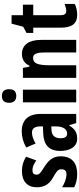

<svg xmlns="http://www.w3.org/2000/svg" viewBox="558 -1358 811 1966"><g transform="rotate(-90 963.0 -375.5)"><path d="M345 -160C345 -249 292 -291 231 -330C163 -371 157 -384 157 -408C157 -434 171 -448 201 -448C245 -448 269 -430 303 -409L341 -514C291 -544 245 -556 194 -556C89 -556 28 -500 28 -405C28 -322 61 -274 135 -233C214 -190 212 -173 212 -149C212 -118 195 -100 162 -100C112 -100 64 -122 28 -145V-20C71 0 113 10 164 10C275 10 345 -43 345 -160Z M599 -558C544 -558 485 -541 435 -512L476 -416C522 -442 554 -453 589 -453C632 -453 651 -421 651 -370V-341L579 -338C462 -333 400 -279 400 -163C400 -74 436 10 527 10C591 10 628 -17 661 -73H664L685 0H779V-363C779 -494 715 -558 599 -558ZM613 -253 651 -255V-204C651 -136 622 -93 579 -93C547 -93 530 -113 530 -161C530 -216 557 -251 613 -253Z M963 -761C915 -761 893 -736 893 -687C893 -639 917 -614 963 -614C1010 -614 1032 -639 1032 -687C1032 -735 1012 -761 963 -761ZM1027 -546H898V0H1027Z M1393 -556C1343 -556 1297 -534 1273 -479H1263L1250 -546H1148V0H1277V-264C1277 -394 1296 -442 1352 -442C1395 -442 1408 -402 1408 -325V0H1537V-362C1537 -488 1483 -556 1393 -556Z M1834 -102C1803 -102 1790 -121 1790 -158V-440H1898V-546H1790V-662H1703L1672 -543L1608 -509V-440H1662V-162C1662 -46 1701 10 1795 10C1834 10 1875 1 1905 -15V-119C1876 -108 1855 -102 1834 -102Z"/></g></svg>

Font: Noto Sans Gurmukhi UI ExtraCondensed
Style: Bold
Weight: 700
Width: 2
Designer: Jelle Bosma - Monotype Design Team
Foundry: Monotype Imaging Inc.
Version: Version 2.004